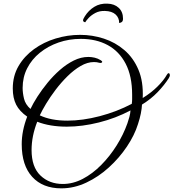

<svg xmlns="http://www.w3.org/2000/svg" viewBox="-20 -971 951 1052"><path d="M316 61Q214 61 156.5 -2Q99 -65 99 -181Q99 -254 129 -332Q87 -361 68.5 -397.5Q50 -434 50 -486Q50 -555 81.5 -609Q113 -663 166 -701.5Q219 -740 285 -760Q351 -780 419 -780Q486 -780 549 -759.5Q612 -739 661.5 -696.5Q711 -654 738.5 -589Q766 -524 762 -434Q809 -463 843.5 -497.5Q878 -532 894 -561Q899 -570 904 -570Q909 -570 910.5 -562Q912 -554 905 -543Q880 -504 843.5 -466Q807 -428 758 -398Q757 -376 751.5 -348.5Q746 -321 736 -291Q717 -230 675.5 -168Q634 -106 577 -54Q520 -2 453 29.5Q386 61 316 61ZM349 -310Q433 -310 526.5 -334.5Q620 -359 702 -402Q704 -415 704 -427.5Q704 -440 704 -452Q704 -554 668.5 -622Q633 -690 570 -724Q507 -758 423 -758Q358 -758 300.5 -738Q243 -718 198.5 -682Q154 -646 129 -597Q104 -548 104 -489Q104 -462 111.5 -430.5Q119 -399 147 -374Q161 -404 185 -441.5Q209 -479 240.5 -517.5Q272 -556 308.5 -588Q345 -620 384.5 -639.5Q424 -659 464 -659Q481 -659 498.5 -655Q516 -651 532 -641Q540 -636 540 -632Q540 -629 535.5 -627Q531 -625 524 -627Q511 -631 495 -631Q459 -631 422 -609.5Q385 -588 350 -553.5Q315 -519 285 -479.5Q255 -440 232.5 -402.5Q210 -365 198 -339Q259 -310 349 -310ZM324 37Q380 37 433.5 9Q487 -19 534.5 -67Q582 -115 619 -174Q656 -233 678 -295Q684 -312 689 -330.5Q694 -349 695 -366Q614 -323 522 -300Q430 -277 346 -277Q253 -277 184 -304Q153 -225 153 -149Q153 -56 201.5 -9.5Q250 37 324 37ZM447 -849Q435 -851 435 -860Q435 -866 445 -882Q465 -914 496.5 -933.5Q528 -953 569 -951Q607 -950 630.5 -928Q654 -906 654 -869Q654 -854 646 -849.5Q638 -845 633 -845Q633 -874 613 -892Q593 -910 555 -911Q525 -912 502.5 -900Q480 -888 466 -873Q452 -858 447 -849Z"/></svg>

Font: Great Vibes
Style: Regular
Weight: 400
Designer: Robert E. Leuschke, Viktoriya Grabowska, Viviana Monsalve, Eben Sorkin
Foundry: Robert E. Leuschke
Version: Version 1.103; ttfautohint (v1.8.4.7-5d5b)